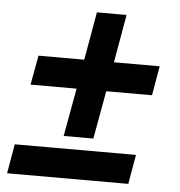

<svg xmlns="http://www.w3.org/2000/svg" viewBox="-49 -704 701 748"><g transform="rotate(5 301.5 -329.5)"><path d="M213 -166 247 -354H67L88 -469H267L300 -657H416L383 -469H562L542 -354H363L329 -166ZM6 -2 26 -117H500L480 -2Z"/></g></svg>

Font: Archivo SemiCondensed ExtraBold
Style: Italic
Weight: 800
Width: 4
Italic angle: -10°
Designer: Hector Gatti
Foundry: Omnibus-Type
Version: Version 2.001